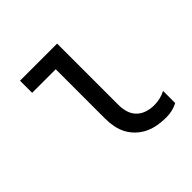

<svg xmlns="http://www.w3.org/2000/svg" viewBox="-142 -648 783 783"><g transform="rotate(-45 250.0 -256.0)"><path d="M391 8Q367 8 343.5 4Q320 0 298.5 -10Q277 -20 259.5 -36.5Q242 -53 231 -73.5Q220 -94 215.5 -117.5Q211 -141 211 -165V-450H75V-520H289V-165Q289 -144 295 -124Q301 -104 315.5 -89.5Q330 -75 350 -68.5Q370 -62 391 -62Q409 -62 426 -66Q443 -70 458 -78V-8Q443 0 426 4Q409 8 391 8Z"/></g></svg>

Font: Iosevka Fuck
Style: Regular
Weight: 400
Monospace: yes
Designer: Belleve Invis
Foundry: Belleve Invis
Version: Version 28.0.7; ttfautohint (v1.8.3)